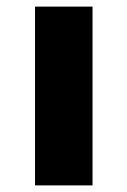

<svg xmlns="http://www.w3.org/2000/svg" viewBox="-20 -561 385 581"><path d="M86 0V-541H260V0Z"/></svg>

Font: Georama ExtraExtended SemiBold
Style: Regular
Weight: 600
Width: 8
Designer: Jean-Baptiste Levee
Foundry: Production Type
Version: Version 1.000